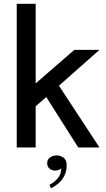

<svg xmlns="http://www.w3.org/2000/svg" viewBox="-20 -802 574 1044"><path d="M71 0V-781.5H174V-348.5L384.5 -531H521L300.5 -336L521 0H405.5L231.5 -274.5L174 -224V0ZM280 125.5Q261 125.5 248.8 114.5Q236.5 103.5 236.5 85.5Q236.5 64.5 252.5 53.8Q268.5 43 288.5 43Q307 43 324.8 55Q342.5 67 342.5 96Q342.5 130.5 329 155.5Q315.5 180.5 295.8 196.8Q276 213 257 222L249 202Q270.5 193 291.8 170Q313 147 313 112Q310 118 300.2 121.8Q290.5 125.5 280 125.5Z"/></svg>

Font: Epilogue Medium
Style: Regular
Weight: 500
Designer: Tyler Finck
Foundry: Etcetera Type Co
Version: Version 2.111; ttfautohint (v1.8.3)